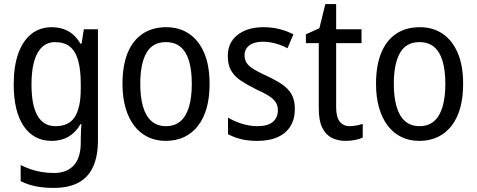

<svg xmlns="http://www.w3.org/2000/svg" viewBox="-20 -679 2332 939"><path d="M234 -546Q279 -546 314 -526.5Q349 -507 374 -465H379L390 -536H459V8Q459 83 436 135Q413 187 365 213.5Q317 240 242 240Q194 240 154.5 232Q115 224 81 207V128Q105 140 131 149Q157 158 185.5 162.5Q214 167 244 167Q307 167 341 129.5Q375 92 375 19V0Q375 -14 376 -36Q377 -58 378 -72H374Q350 -31 315 -10.5Q280 10 233 10Q145 10 96 -62Q47 -134 47 -267Q47 -355 69.5 -417.5Q92 -480 133.5 -513Q175 -546 234 -546ZM249 -473Q212 -473 186 -449Q160 -425 147 -379Q134 -333 134 -266Q134 -164 163.5 -113Q193 -62 251 -62Q283 -62 306.5 -72.5Q330 -83 345 -106Q360 -129 367.5 -163.5Q375 -198 375 -246V-268Q375 -340 361.5 -385.5Q348 -431 320.5 -452Q293 -473 249 -473Z M1005 -269Q1005 -203 991 -152Q977 -101 949 -64.5Q921 -28 881 -9Q841 10 790 10Q742 10 703 -9Q664 -28 636.5 -64Q609 -100 594 -151.5Q579 -203 579 -269Q579 -358 604 -419.5Q629 -481 677 -513.5Q725 -546 793 -546Q857 -546 904.5 -514Q952 -482 978.5 -420.5Q1005 -359 1005 -269ZM666 -269Q666 -204 679.5 -157.5Q693 -111 721 -86.5Q749 -62 792 -62Q835 -62 863 -86.5Q891 -111 904.5 -157.5Q918 -204 918 -269Q918 -335 904.5 -380.5Q891 -426 863 -449.5Q835 -473 791 -473Q726 -473 696 -420Q666 -367 666 -269Z M1422 -147Q1422 -96 1400 -61Q1378 -26 1337.5 -8Q1297 10 1239 10Q1192 10 1157 1Q1122 -8 1095 -23V-104Q1122 -87 1161 -74.5Q1200 -62 1239 -62Q1290 -62 1314.5 -83Q1339 -104 1339 -140Q1339 -161 1329.5 -177Q1320 -193 1297 -208.5Q1274 -224 1231 -243Q1189 -264 1158 -284.5Q1127 -305 1110.5 -333.5Q1094 -362 1094 -405Q1094 -471 1142 -508.5Q1190 -546 1268 -546Q1310 -546 1346 -537Q1382 -528 1415 -511L1386 -443Q1368 -453 1348 -460Q1328 -467 1307.5 -471Q1287 -475 1266 -475Q1223 -475 1199.5 -457Q1176 -439 1176 -409Q1176 -387 1186.5 -371Q1197 -355 1221 -340.5Q1245 -326 1286 -307Q1329 -287 1359.5 -266.5Q1390 -246 1406 -217.5Q1422 -189 1422 -147Z M1690 -62Q1707 -62 1724 -65.5Q1741 -69 1754 -73V-6Q1739 1 1716 5.5Q1693 10 1670 10Q1632 10 1602.5 -5Q1573 -20 1556 -54.5Q1539 -89 1539 -148V-468H1476V-511L1542 -541L1571 -659H1624V-536H1748V-468H1624V-153Q1624 -107 1641.5 -84.5Q1659 -62 1690 -62Z M2245 -269Q2245 -203 2231 -152Q2217 -101 2189 -64.5Q2161 -28 2121 -9Q2081 10 2030 10Q1982 10 1943 -9Q1904 -28 1876.5 -64Q1849 -100 1834 -151.5Q1819 -203 1819 -269Q1819 -358 1844 -419.5Q1869 -481 1917 -513.5Q1965 -546 2033 -546Q2097 -546 2144.5 -514Q2192 -482 2218.5 -420.5Q2245 -359 2245 -269ZM1906 -269Q1906 -204 1919.5 -157.5Q1933 -111 1961 -86.5Q1989 -62 2032 -62Q2075 -62 2103 -86.5Q2131 -111 2144.5 -157.5Q2158 -204 2158 -269Q2158 -335 2144.5 -380.5Q2131 -426 2103 -449.5Q2075 -473 2031 -473Q1966 -473 1936 -420Q1906 -367 1906 -269Z"/></svg>

Font: Noto Sans Display SemiCondensed
Style: Regular
Weight: 400
Width: 4
Version: Version 2.003